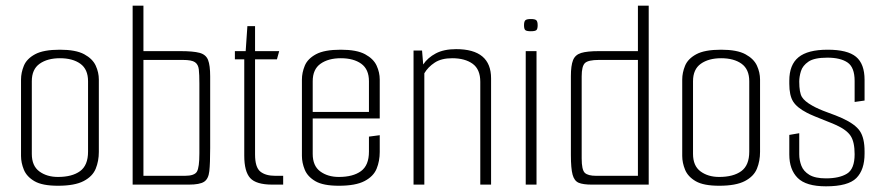

<svg xmlns="http://www.w3.org/2000/svg" viewBox="-20 -650 3113 676"><path d="M184 4Q129 4 101.5 -12Q74 -28 64 -52.5Q54 -77 54 -101V-370Q54 -394 64 -418.5Q74 -443 103.5 -459Q133 -475 191 -475Q247 -475 276.5 -459Q306 -443 317 -419Q328 -395 328 -370V-115Q328 -83 317 -56Q306 -29 274.5 -12.5Q243 4 184 4ZM184 -27Q234 -27 262 -47.5Q290 -68 290 -116V-364Q290 -406 263 -425.5Q236 -445 191 -445Q147 -445 119.5 -425.5Q92 -406 92 -364V-108Q92 -66 118.5 -46.5Q145 -27 184 -27Z M447 0V-630H485V-470H615Q660 -470 682.5 -464Q705 -458 712.5 -439Q720 -420 720 -381V-129Q720 -75 717 -47.5Q714 -20 698.5 -10Q683 0 645 0ZM485 -31H631Q665 -31 673.5 -46Q682 -61 682 -110V-356Q682 -388 680 -405.5Q678 -423 666.5 -431Q655 -439 624 -439H485Z M939 0Q882 0 861 -23Q840 -46 840 -102V-441H807V-470H845L851 -558H878V-470H963L955 -441H878V-106Q878 -61 896.5 -46Q915 -31 949 -31H977V0Z M1173 4Q1118 4 1090.5 -12Q1063 -28 1053 -52.5Q1043 -77 1043 -101V-370Q1043 -394 1053 -418.5Q1063 -443 1092.5 -459Q1122 -475 1180 -475Q1236 -475 1265.5 -459Q1295 -443 1306 -419Q1317 -395 1317 -370V-233H1081V-108Q1081 -66 1107.5 -46.5Q1134 -27 1173 -27Q1223 -27 1251 -47.5Q1279 -68 1279 -116V-169L1317 -174V-115Q1317 -83 1306 -56Q1295 -29 1263.5 -12.5Q1232 4 1173 4ZM1081 -364V-256H1279V-364Q1279 -406 1252 -425.5Q1225 -445 1180 -445Q1136 -445 1108.5 -425.5Q1081 -406 1081 -364Z M1436 -472H1466L1470 -423Q1486 -447 1514.5 -462Q1543 -477 1586 -477Q1709 -477 1709 -374V0H1671V-362Q1671 -406 1644 -425.5Q1617 -445 1572 -445Q1534 -445 1510.5 -429.5Q1487 -414 1474 -392V0H1436Z M1849 -540Q1834 -540 1829.5 -544Q1825 -548 1825 -561Q1825 -574 1829.5 -578.5Q1834 -583 1849 -583Q1864 -583 1868.5 -578.5Q1873 -574 1873 -561Q1873 -548 1868.5 -544Q1864 -540 1849 -540ZM1831 0V-470H1869V0Z M2064 0Q2033 0 2017.5 -6.5Q2002 -13 1996 -35Q1990 -57 1990 -104V-382Q1990 -419 1997.5 -438Q2005 -457 2026 -463.5Q2047 -470 2089 -470H2226V-630H2264V0ZM2226 -31V-439H2089Q2051 -439 2039.5 -428Q2028 -417 2028 -381V-92Q2028 -52 2039 -41.5Q2050 -31 2079 -31Z M2512 4Q2457 4 2429.5 -12Q2402 -28 2392 -52.5Q2382 -77 2382 -101V-370Q2382 -394 2392 -418.5Q2402 -443 2431.5 -459Q2461 -475 2519 -475Q2575 -475 2604.5 -459Q2634 -443 2645 -419Q2656 -395 2656 -370V-115Q2656 -83 2645 -56Q2634 -29 2602.5 -12.5Q2571 4 2512 4ZM2512 -27Q2562 -27 2590 -47.5Q2618 -68 2618 -116V-364Q2618 -406 2591 -425.5Q2564 -445 2519 -445Q2475 -445 2447.5 -425.5Q2420 -406 2420 -364V-108Q2420 -66 2446.5 -46.5Q2473 -27 2512 -27Z M2888 6Q2818 6 2788.5 -23.5Q2759 -53 2759 -106V-175L2794 -181V-107Q2794 -86 2801.5 -66.5Q2809 -47 2829.5 -34.5Q2850 -22 2888 -22Q2935 -22 2962 -38.5Q2989 -55 2989 -107Q2989 -150 2975 -171.5Q2961 -193 2923 -210Q2915 -214 2893 -222.5Q2871 -231 2849.5 -240Q2828 -249 2821 -253Q2786 -271 2772.5 -292.5Q2759 -314 2759 -355V-366Q2759 -422 2791.5 -448.5Q2824 -475 2894 -475Q2964 -475 2994 -450Q3024 -425 3024 -369V-296L2989 -291V-365Q2989 -413 2964 -430Q2939 -447 2893 -447Q2847 -447 2826.5 -433Q2806 -419 2800 -399.5Q2794 -380 2794 -363Q2794 -324 2803.5 -308.5Q2813 -293 2840 -278Q2861 -266 2893 -254.5Q2925 -243 2945 -234Q2991 -213 3007.5 -188.5Q3024 -164 3024 -117V-109Q3024 -52 2995 -23Q2966 6 2888 6Z"/></svg>

Font: Smooch Sans Light
Style: Regular
Weight: 300
Designer: Robert E. Leuschke
Foundry: Robert E. Leuschke
Version: Version 1.010; ttfautohint (v1.8.3)